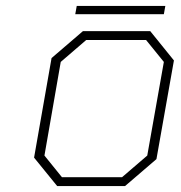

<svg xmlns="http://www.w3.org/2000/svg" viewBox="-20 -628 610 648"><path d="M234 -580 239 -608H538L533 -580ZM173 0 95 -96 154 -432 260 -523H487L567 -424L508 -91L402 0ZM189 -30H392L477 -103L533 -419L473 -493H271L185 -419L130 -103Z"/></svg>

Font: Tomorrow ExtraLight
Style: Italic
Weight: 275
Italic angle: -10°
Designer: Tony de Marco, Monica Rizzolli
Foundry: Just in Type
Version: Version 2.002